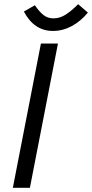

<svg xmlns="http://www.w3.org/2000/svg" viewBox="-20 -895 439 915"><path d="M41.2 0ZM122.5 0 256.2 -687.5H175L41.2 0ZM93.8 -840 146.2 -870Q167.5 -838.8 187.5 -823.1Q207.5 -807.5 235 -807.5Q265 -807.5 292.5 -825Q320 -842.5 352.5 -875L398.8 -835Q365 -793.8 321.9 -770.6Q278.8 -747.5 232.5 -747.5Q142.5 -747.5 93.8 -840Z"/></svg>

Font: Cambay
Style: Italic
Weight: 400
Italic angle: -11°
Designer: Pooja Saxena
Foundry: Pooja Saxena
Version: Version 1.019;PS 001.019;hotconv 1.0.70;makeotf.lib2.5.58329